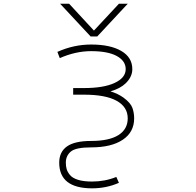

<svg xmlns="http://www.w3.org/2000/svg" viewBox="-20 -772 1040 1021"><path d="M299.8 -752H347.7L479.5 -609.4L612.3 -752H659.2L497.1 -578.1H461.9ZM464.8 11.7Q382.8 11.7 356.4 34.2Q330.1 56.6 330.1 92.8Q330.1 112.3 334.5 127.4Q338.9 142.6 352.1 158.7Q365.2 174.8 394.5 184.1Q423.8 193.4 469.7 193.4Q538.1 193.4 598.6 168.9L612.3 200.2Q545.9 229.5 469.7 229.5Q294.9 229.5 294.9 92.8Q294.9 36.1 335.9 6.8Q377 -22.5 464.8 -22.5Q560.5 -22.5 609.9 -53.7Q659.2 -85 659.2 -142.6Q659.2 -203.1 600.6 -235.8Q542 -268.6 425.8 -268.6H369.1V-303.7H425.8Q531.2 -303.7 589.8 -331.1Q648.4 -358.4 648.4 -404.3Q648.4 -448.2 601.1 -474.1Q553.7 -500 464.8 -500Q381.8 -500 297.9 -462.9L285.2 -496.1Q372.1 -535.2 464.8 -535.2Q566.4 -535.2 625 -501Q683.6 -466.8 683.6 -404.3Q683.6 -363.3 648.4 -329.1Q619.1 -300.8 567.4 -286.1Q606.4 -274.4 636.7 -252.9Q674.8 -224.6 684.1 -198.2Q693.4 -171.9 693.4 -142.6Q693.4 -69.3 632.8 -28.8Q572.3 11.7 464.8 11.7Z"/></svg>

Font: Gen Shin Gothic Monospace ExtraLight
Style: Regular
Weight: 200
Designer: [Source Han Sans]
Ryoko NISHIZUKA  (kana & ideographs); Paul D. Hunt (Latin, Greek & Cyrillic); Wenlong ZHANG  (bopomofo
Version: Version 1.002.20150607